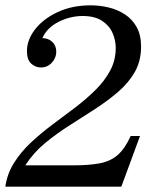

<svg xmlns="http://www.w3.org/2000/svg" viewBox="-28 -700 584 720"><path d="M-8 0Q-1 -49 25 -90Q51 -131 88.5 -166Q126 -201 169 -233Q212 -265 253.5 -296.5Q295 -328 329.5 -362Q364 -396 385 -435Q406 -474 406 -520Q406 -549 394 -576.5Q382 -604 354.5 -622Q327 -640 282 -640Q235 -640 191.5 -618Q148 -596 131 -557Q153 -557 168 -543Q183 -529 183 -506Q183 -483 166.5 -465Q150 -447 125 -447Q105 -447 89 -461.5Q73 -476 73 -508Q73 -551 104 -590.5Q135 -630 189 -655Q243 -680 312 -680Q346 -680 379.5 -672Q413 -664 440.5 -646Q468 -628 484.5 -598.5Q501 -569 501 -525Q501 -471 477.5 -430Q454 -389 415 -355.5Q376 -322 329 -291.5Q282 -261 233 -230Q184 -199 140.5 -163Q97 -127 67 -80H248Q306 -80 346 -87.5Q386 -95 413.5 -119Q441 -143 462 -190H497L427 0Z"/></svg>

Font: Brygada 1918
Style: Italic
Weight: 400
Italic angle: -8°
Designer: Mateusz Machalski | Borys Kosmynka | Przemek Hoffer
Foundry: NIEPODLEGLA 2018
Version: Version 3.006